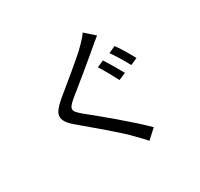

<svg xmlns="http://www.w3.org/2000/svg" viewBox="-175 -1021 1351 1299"><g transform="rotate(-30 500.0 -371.0)"><path d="M639 -569Q648 -555 660 -535.5Q672 -516 684 -495.5Q696 -475 707 -455.5Q718 -436 726 -422L670 -398Q662 -413 651.5 -432.5Q641 -452 630 -472.5Q619 -493 607.5 -512Q596 -531 586 -546ZM756 -614Q766 -601 778 -582.5Q790 -564 802 -544Q814 -524 825 -504.5Q836 -485 844 -470L790 -446Q781 -462 770.5 -481Q760 -500 748 -519.5Q736 -539 724 -557.5Q712 -576 702 -590ZM689 -735Q673 -723 653.5 -706.5Q634 -690 621 -679Q595 -657 558 -626Q521 -595 481.5 -562.5Q442 -530 403.5 -499Q365 -468 338 -446Q315 -426 304 -412.5Q293 -399 293 -386.5Q293 -374 305 -360Q317 -346 341 -326Q375 -299 423.5 -259Q472 -219 524 -175Q576 -131 625.5 -86.5Q675 -42 711 -6L640 59Q625 41 606.5 22.5Q588 4 572 -13Q552 -35 513.5 -70Q475 -105 430 -144Q385 -183 339.5 -221Q294 -259 260 -288Q225 -317 209 -341Q193 -365 194.5 -388Q196 -411 214.5 -434.5Q233 -458 266 -486Q294 -510 334 -542Q374 -574 415 -608.5Q456 -643 494.5 -676Q533 -709 558 -735Q573 -750 589.5 -768.5Q606 -787 615 -801Z"/></g></svg>

Font: SpoqaHanSans-Regular
Style: Regular
Weight: 400
Designer: [Spoqa Han Sans] Dong-huui Kim \uAE40 \uB3D9 \uD718  Younghwa Kang \uAC15 \uC601 \uD654  [Noto Sans] Ryoko NISHIZUKA \u8
Foundry: Spoqa (http://www.spoqa-han-sans.com)
Version: Version 2.000